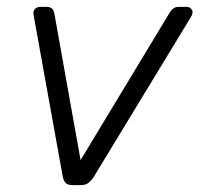

<svg xmlns="http://www.w3.org/2000/svg" viewBox="-20 -540 582 560"><path d="M193 0Q177 0 171 -7Q165 -14 163 -25L78 -496Q76 -509 82.5 -514.5Q89 -520 97 -520H116Q125 -520 131 -515.5Q137 -511 139 -498L215 -73L476 -505Q478 -509 484.5 -514.5Q491 -520 501 -520H525Q534 -520 539.5 -511.5Q545 -503 536 -489L254 -25Q247 -14 238.5 -7Q230 0 214 0Z"/></svg>

Font: Rubik Light
Style: Italic
Weight: 300
Italic angle: -12°
Designer: Hubert and Fischer
Foundry: Hubert and Fischer
Version: Version 2.300;gftools[0.9.30]